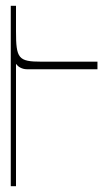

<svg xmlns="http://www.w3.org/2000/svg" viewBox="-20 -448 355 660"><path d="M315 -210V-236H122C43 -236 35 -247 35 -341V-428H17V-341V192H35V-227H37C41 -219 56 -210 72 -210Z"/></svg>

Font: FoglihtenDeH02
Style: Regular
Weight: 500
Designer: gluk (gluksza@wp.pl|www.glukfonts.pl)
Version: Version 0.68